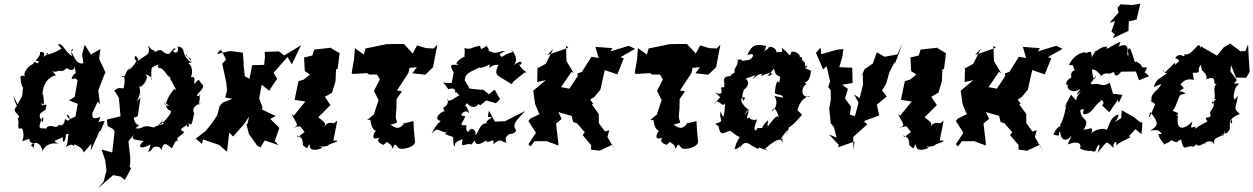

<svg xmlns="http://www.w3.org/2000/svg" viewBox="-20 -810 6978 1069"><path d="M323 -538C340 -551 262 -500 240 -508C229 -514 276 -529 220 -491C213 -472 249 -530 202 -519C210 -491 156 -466 196 -470C187 -436 178 -484 164 -454C123 -436 101 -386 127 -380C87 -406 90 -363 96 -375C93 -340 117 -289 113 -349C97 -267 118 -297 78 -230L56 -272C61 -236 78 -224 72 -216C36 -186 110 -164 78 -151C92 -93 113 -95 84 -142C75 -67 94 -106 105 -92C127 -27 76 -13 130 -33C167 -42 119 -27 171 -8C158 29 192 31 152 -2C189 -32 212 0 219 37C210 40 229 -23 306 -10C270 -27 281 -24 331 -46C323 -13 343 -5 348 -63C381 -65 387 -86 367 -87C354 -49 362 -7 344 10C398 -25 383 18 395 -6C419 7 433 7 447 39C504 -28 486 -12 486 27L534 -79L540 -82L563 -136C513 -136 526 -112 539 -159C470 -131 505 -194 492 -176L524 -244L537 -230L527 -306L557 -384L567 -406V-407L532 -483L539 -537L486 -506L452 -561L437 -507L444 -458C399 -446 389 -514 374 -523C410 -539 358 -549 383 -497C338 -522 333 -572 302 -563ZM402 -373 412 -363 396 -271 364 -251 413 -232 400 -161C379 -154 366 -133 350 -171C378 -170 372 -117 342 -149C335 -84 291 -128 309 -116C289 -82 260 -135 232 -89C240 -105 201 -84 200 -106C205 -143 230 -188 218 -128C180 -184 216 -181 234 -201C250 -258 216 -201 210 -236L224 -227C226 -253 219 -310 217 -274C213 -356 271 -376 229 -345C235 -354 260 -387 291 -390C272 -424 251 -410 293 -411C315 -423 325 -403 352 -431C380 -411 395 -422 394 -440C412 -375 394 -423 378 -370Z M834 10C834 10 873 -5 878 27C892 -22 901 -13 936 15C941 18 961 -57 974 -13C960 -55 964 -31 1007 -76C957 -90 1025 -108 1022 -120C1012 -90 1049 -106 1021 -129C1048 -108 1047 -110 1060 -175C1073 -171 1024 -206 1099 -237C1067 -208 1103 -244 1089 -289L1096 -278C1042 -266 1118 -307 1110 -335C1079 -370 1094 -377 1060 -341C1068 -386 1057 -382 1043 -381C1057 -414 1046 -448 1029 -457C1037 -471 1071 -438 1012 -511C1019 -481 1048 -501 1042 -464C978 -515 1025 -540 969 -552C985 -494 921 -523 956 -535C959 -556 930 -522 923 -510C871 -510 898 -550 841 -520C840 -544 838 -510 805 -557C819 -498 798 -514 748 -469C752 -482 733 -510 732 -494C722 -473 757 -458 749 -485C702 -399 666 -416 721 -448C665 -413 690 -375 656 -383C674 -399 679 -368 668 -318C620 -323 645 -318 616 -307L642 -265L651 -163L575 -144L579 -108L611 -91L618 -78L605 39L545 22L566 83L573 139L557 201L525 239L610 165L651 173L675 192L710 127L702 119L705 92V64L695 -23L741 -80C699 -32 720 -33 780 -25C741 8 760 26 818 -6C810 43 790 40 818 30ZM821 -104C768 -117 778 -88 734 -96C778 -128 732 -96 725 -154L747 -163L762 -267L742 -245C755 -278 768 -292 754 -332C764 -309 817 -380 790 -394C795 -399 835 -379 820 -364C830 -440 803 -429 875 -455C839 -446 878 -420 862 -432C874 -429 879 -441 923 -376C901 -395 924 -395 932 -365C918 -353 935 -376 929 -372C951 -324 972 -297 949 -315C911 -261 922 -278 904 -235L922 -220C921 -224 893 -213 897 -243C916 -168 939 -212 929 -177C890 -124 885 -124 856 -112C896 -139 873 -142 891 -120C814 -104 806 -69 845 -97Z M1369 -371 1343 -385 1335 -461 1337 -453 1332 -517 1259 -526 1188 -509 1206 -533 1215 -525 1239 -478 1217 -455 1240 -351 1244 -306 1234 -267 1274 -260 1220 -239 1203 -219 1189 -167 1157 -120 1125 -81 1070 -38 1105 -9 1110 -34 1200 -3 1244 35 1256 -72 1278 -50 1338 -118 1367 -161 1358 -121 1352 -118 1366 -64 1412 1 1430 11 1454 -28 1531 -2 1510 -24 1535 -98 1485 -148 1515 -164 1439 -200 1441 -214 1423 -262 1437 -339 1478 -305 1523 -371 1503 -405 1581 -493 1605 -452 1656 -558 1562 -501 1533 -524 1454 -521 1455 -492 1451 -449 1384 -447Z M1760 5C1814 13 1825 -22 1803 4C1805 -10 1873 -21 1855 -27H1836L1858 -139L1808 -96L1848 -122C1788 -136 1797 -109 1767 -83C1804 -120 1793 -125 1752 -157L1820 -225C1810 -240 1799 -256 1789 -271L1829 -294L1848 -357L1851 -424L1860 -426L1871 -514L1818 -545H1830L1730 -534L1719 -501L1673 -490L1677 -414L1706 -395L1671 -367L1642 -358L1620 -254L1680 -245L1616 -166L1604 -174C1634 -115 1652 -110 1601 -96C1667 -113 1643 -112 1676 -75C1618 -30 1648 -53 1625 -61C1651 -44 1665 -53 1667 -1C1703 30 1684 9 1705 -8C1700 10 1711 41 1775 13Z M2170 10C2181 -27 2194 19 2205 17C2223 24 2284 10 2291 -17L2284 -93L2282 -136C2226 -124 2208 -113 2234 -128C2196 -70 2165 -115 2152 -115C2209 -131 2188 -122 2183 -159L2187 -206L2188 -258L2218 -302L2190 -306L2254 -404L2260 -432L2301 -436L2276 -402L2348 -394L2391 -436L2392 -442L2415 -561L2394 -540L2353 -542L2302 -557L2278 -512L2229 -565H2167L2132 -564L2015 -540L2006 -506L1956 -542L1951 -479L1938 -405L1944 -398L2023 -403L2035 -395H2135L2073 -405L2095 -368L2062 -304L2088 -253L2061 -172L2023 -141C2061 -153 2029 -115 2068 -83C2083 -85 2061 -78 2059 -52C2056 -29 2095 -40 2112 -57C2057 -28 2102 -6 2114 -5C2100 12 2154 -36 2130 -22C2133 -17 2190 3 2146 38Z M2653 -223 2687 -251 2741 -235 2764 -258 2734 -311 2702 -285 2672 -310C2654 -310 2595 -316 2592 -318C2583 -345 2590 -321 2567 -364C2570 -403 2602 -411 2643 -431C2601 -430 2651 -412 2656 -458C2628 -438 2642 -415 2707 -452C2699 -408 2707 -454 2756 -449C2714 -374 2792 -381 2759 -384L2830 -341L2836 -354L2902 -407C2935 -400 2876 -418 2867 -464C2878 -419 2910 -501 2841 -447C2870 -482 2839 -522 2826 -532C2857 -515 2826 -528 2773 -493C2760 -509 2751 -505 2793 -525C2746 -528 2751 -501 2701 -528C2702 -560 2660 -552 2699 -555C2661 -546 2660 -521 2653 -555C2600 -548 2608 -531 2566 -542C2570 -518 2564 -502 2567 -493C2560 -499 2491 -446 2538 -452C2522 -440 2466 -471 2506 -407L2495 -348C2420 -347 2447 -365 2476 -313C2476 -313 2525 -332 2513 -288C2524 -309 2515 -289 2566 -259C2556 -289 2547 -289 2500 -256C2471 -242 2467 -255 2473 -261C2480 -200 2430 -227 2456 -191C2427 -188 2382 -135 2451 -135C2453 -154 2415 -134 2382 -64C2419 -111 2423 -75 2466 -73C2442 -61 2489 -55 2503 -46C2503 -8 2507 15 2514 -1C2505 -22 2562 -36 2556 -35C2543 19 2561 -10 2611 -10C2587 -15 2598 16 2622 -29C2626 -7 2639 6 2691 -31C2683 -26 2684 -11 2727 -30V-8C2774 -47 2768 -16 2807 -15C2794 -5 2781 -63 2833 -66C2865 -79 2850 -89 2845 -100C2839 -130 2866 -149 2903 -192L2792 -135L2735 -133L2702 -194L2696 -159C2752 -160 2680 -147 2689 -122C2651 -131 2643 -60 2625 -59C2637 -75 2608 -113 2589 -78C2586 -72 2569 -83 2578 -112C2523 -110 2563 -129 2570 -164C2521 -159 2574 -212 2592 -178C2578 -242 2559 -204 2580 -236C2625 -183 2651 -247 2647 -229Z M3155 -195 3171 -131 3192 -124 3236 -74 3224 -58 3271 -2V23L3318 29L3389 -4L3410 35L3362 -47L3372 -85L3348 -78L3314 -125V-175L3275 -229L3283 -232L3266 -255L3290 -271L3323 -311L3347 -420L3417 -396L3453 -485L3435 -492L3516 -538L3481 -555L3379 -524L3390 -542L3295 -549L3313 -487L3273 -494L3220 -410L3195 -401L3197 -387L3150 -316L3104 -325L3162 -410L3174 -403L3134 -470L3131 -556L3144 -544L3029 -504L3061 -539L3019 -455L2970 -428L2973 -442L2971 -353L3019 -364L2949 -305L2959 -231L2983 -174L2933 -150L2922 -136L2964 -71L2922 -7L2934 5L2956 -24H3025L3088 0L3089 -11L3076 -122L3107 -148L3089 -186L3165 -164Z M3746 10C3757 -27 3770 19 3781 17C3799 24 3860 10 3867 -17L3860 -93L3858 -136C3802 -124 3784 -113 3810 -128C3772 -70 3741 -115 3728 -115C3785 -131 3764 -122 3759 -159L3763 -206L3764 -258L3794 -302L3766 -306L3830 -404L3836 -432L3877 -436L3852 -402L3924 -394L3967 -436L3968 -442L3991 -561L3970 -540L3929 -542L3878 -557L3854 -512L3805 -565H3743L3708 -564L3591 -540L3582 -506L3532 -542L3527 -479L3514 -405L3520 -398L3599 -403L3611 -395H3711L3649 -405L3671 -368L3638 -304L3664 -253L3637 -172L3599 -141C3637 -153 3605 -115 3644 -83C3659 -85 3637 -78 3635 -52C3632 -29 3671 -40 3688 -57C3633 -28 3678 -6 3690 -5C3676 12 3730 -36 3706 -22C3709 -17 3766 3 3722 38Z M3990 -269 3955 -229C3977 -276 4002 -200 4018 -237C4011 -164 4011 -136 3993 -189C3978 -143 4023 -136 3962 -121C4016 -79 3997 -102 3980 -118C3986 -48 4007 -69 4042 -82C4055 -79 4074 -55 4099 -47C4060 12 4081 23 4063 19C4101 29 4110 -29 4099 17C4117 -19 4137 -25 4170 5C4162 -9 4208 35 4205 11C4259 29 4269 36 4239 19C4320 -54 4336 -36 4338 -4C4329 -71 4350 -49 4321 -29C4369 -98 4382 -102 4355 -53C4369 -85 4367 -78 4372 -101C4404 -114 4447 -182 4445 -163C4434 -183 4464 -155 4420 -196C4428 -226 4439 -253 4478 -274L4494 -271C4423 -262 4449 -339 4471 -341C4444 -364 4486 -330 4495 -412C4500 -424 4434 -425 4476 -447C4449 -392 4480 -461 4448 -473C4440 -431 4457 -507 4433 -491C4438 -519 4375 -536 4384 -509C4369 -498 4385 -501 4332 -545C4346 -491 4298 -550 4296 -495C4326 -543 4256 -562 4257 -539C4231 -530 4229 -499 4246 -554C4190 -567 4165 -561 4141 -503C4195 -526 4171 -471 4135 -475C4090 -463 4124 -487 4092 -477C4061 -484 4113 -493 4070 -424C4070 -399 4072 -408 4048 -393C4060 -375 4000 -403 4013 -347C4010 -321 4019 -326 3995 -323C3994 -312 4013 -273 3963 -294ZM4323 -269 4293 -276C4291 -272 4325 -234 4278 -188C4288 -228 4312 -188 4321 -136C4315 -185 4298 -162 4250 -100C4263 -114 4249 -80 4256 -141C4203 -92 4246 -97 4197 -97C4192 -77 4164 -71 4196 -146C4178 -134 4130 -154 4166 -162C4122 -143 4142 -144 4150 -206C4138 -174 4111 -162 4146 -200C4087 -246 4108 -278 4128 -266L4120 -248C4102 -271 4124 -319 4128 -316C4103 -297 4175 -339 4131 -372C4177 -386 4199 -404 4171 -371C4186 -375 4183 -397 4243 -403C4253 -413 4245 -460 4218 -386C4282 -420 4297 -394 4253 -386C4305 -441 4280 -434 4301 -396C4337 -369 4322 -400 4319 -347C4312 -364 4300 -365 4294 -292C4310 -277 4329 -290 4342 -267Z M4712 -172 4718 -216 4685 -261 4701 -315 4669 -338 4727 -348 4725 -433 4653 -436 4671 -498 4675 -537 4639 -533 4552 -508 4549 -545 4523 -516 4563 -423 4582 -442 4602 -358 4591 -325 4605 -309 4606 -258 4597 -206 4605 -124 4622 -104 4638 -44 4596 -61 4650 -3 4647 10 4738 -22 4732 24 4730 -47 4809 -118 4791 -133 4798 -139 4875 -167 4862 -227 4917 -273 4891 -307 4914 -344 4932 -408 4964 -469 4961 -450 5005 -568 4976 -507 4905 -494 4862 -519 4840 -457 4794 -425 4772 -377 4784 -398 4785 -338 4766 -263 4735 -285 4760 -238 4740 -163Z M5136 5C5190 13 5201 -22 5179 4C5181 -10 5249 -21 5231 -27H5212L5234 -139L5184 -96L5224 -122C5164 -136 5173 -109 5143 -83C5180 -120 5169 -125 5128 -157L5196 -225C5186 -240 5175 -256 5165 -271L5205 -294L5224 -357L5227 -424L5236 -426L5247 -514L5194 -545H5206L5106 -534L5095 -501L5049 -490L5053 -414L5082 -395L5047 -367L5018 -358L4996 -254L5056 -245L4992 -166L4980 -174C5010 -115 5028 -110 4977 -96C5043 -113 5019 -112 5052 -75C4994 -30 5024 -53 5001 -61C5027 -44 5041 -53 5043 -1C5079 30 5060 9 5081 -8C5076 10 5087 41 5151 13Z M5535 -195 5551 -131 5572 -124 5616 -74 5604 -58 5651 -2V23L5698 29L5769 -4L5790 35L5742 -47L5752 -85L5728 -78L5694 -125V-175L5655 -229L5663 -232L5646 -255L5670 -271L5703 -311L5727 -420L5797 -396L5833 -485L5815 -492L5896 -538L5861 -555L5759 -524L5770 -542L5675 -549L5693 -487L5653 -494L5600 -410L5575 -401L5577 -387L5530 -316L5484 -325L5542 -410L5554 -403L5514 -470L5511 -556L5524 -544L5409 -504L5441 -539L5399 -455L5350 -428L5353 -442L5351 -353L5399 -364L5329 -305L5339 -231L5363 -174L5313 -150L5302 -136L5344 -71L5302 -7L5314 5L5336 -24H5405L5468 0L5469 -11L5456 -122L5487 -148L5469 -186L5545 -164Z M6116 -223 6156 -185 6204 -254 6209 -237 6230 -282 6177 -288 6159 -349C6114 -321 6109 -350 6069 -341C6037 -342 6059 -345 6083 -393C6074 -352 6064 -368 6060 -425C6050 -412 6068 -445 6112 -387C6123 -406 6156 -401 6160 -400C6204 -423 6214 -404 6172 -440C6188 -372 6197 -383 6223 -411L6304 -412L6322 -363L6378 -386C6343 -421 6352 -391 6366 -435C6314 -433 6363 -436 6306 -468C6296 -449 6292 -499 6277 -527C6276 -544 6250 -552 6264 -502C6245 -496 6273 -546 6245 -558C6187 -559 6203 -515 6218 -577C6180 -566 6127 -518 6145 -550C6106 -553 6082 -518 6078 -525C6059 -490 6050 -482 6058 -491C6059 -542 6040 -514 6022 -515C6031 -525 5963 -518 5932 -448C5964 -446 5950 -450 5961 -425C5974 -409 5936 -428 5945 -377C5918 -371 5902 -324 5933 -340C5905 -330 5946 -279 5992 -315C5993 -300 5947 -261 6000 -300C5951 -256 5994 -228 5943 -283C5916 -224 5895 -219 5933 -197C5913 -240 5903 -213 5917 -231C5916 -206 5897 -131 5883 -118C5891 -96 5873 -124 5845 -61C5899 -45 5862 -65 5883 -78C5886 -13 5930 -30 5943 -52C5947 -46 5941 -48 5925 -6C5956 -17 5995 -27 5996 8C5979 25 6047 30 6043 31C6053 23 6081 46 6081 24C6100 -25 6111 -5 6089 43C6155 -34 6133 -27 6183 17C6167 5 6199 -48 6196 -1C6224 -20 6184 0 6272 -45C6283 -65 6231 -17 6304 -93C6291 -97 6289 -103 6335 -63C6341 -118 6344 -137 6330 -128L6293 -158L6226 -196L6222 -152C6151 -112 6205 -131 6208 -173C6156 -159 6155 -99 6137 -78C6159 -93 6102 -106 6055 -68C6076 -103 6035 -90 6067 -101C6018 -82 6005 -90 6015 -90C6054 -159 5997 -130 5995 -198C6043 -207 6007 -225 6011 -174C6065 -174 6065 -219 6111 -249C6091 -260 6130 -253 6123 -233ZM6198 -782 6208 -740 6158 -684 6188 -692 6168 -634 6188 -619 6175 -597 6263 -638 6265 -691 6308 -701 6329 -790 6285 -782 6218 -786 6201 -764Z M6938 -414C6934 -463 6931 -513 6929 -563L6914 -526L6885 -524L6878 -531L6830 -567L6793 -546L6756 -500L6667 -552C6664 -520 6669 -565 6649 -557C6592 -493 6593 -511 6574 -507C6580 -478 6551 -527 6523 -487C6575 -466 6516 -462 6520 -439C6522 -472 6542 -476 6464 -406C6448 -446 6455 -390 6482 -406C6430 -364 6425 -381 6403 -325C6457 -347 6451 -348 6430 -318C6401 -291 6375 -268 6402 -234L6385 -250C6383 -266 6437 -192 6416 -242C6380 -147 6365 -132 6385 -186C6434 -125 6430 -111 6383 -82C6423 -93 6465 -72 6420 -91C6466 -55 6445 -65 6429 -64C6439 -20 6480 -1 6453 -5C6479 -10 6516 -33 6494 -34C6547 -5 6523 -23 6556 -33C6573 46 6579 -7 6632 7C6587 9 6655 13 6643 -31C6627 37 6697 -28 6694 -11C6672 -9 6724 -43 6741 -6C6730 -57 6784 -34 6802 -84C6792 -30 6749 -61 6811 -69C6845 -109 6816 -82 6833 -150C6804 -131 6848 -160 6839 -121C6814 -145 6867 -170 6883 -175C6841 -212 6864 -204 6872 -277L6856 -257C6861 -256 6832 -252 6863 -331C6850 -353 6857 -304 6878 -346C6818 -340 6879 -355 6862 -371C6820 -429 6830 -401 6834 -447L6862 -378L6918 -377L6931 -398ZM6673 -414C6667 -428 6698 -395 6695 -391C6700 -384 6696 -354 6701 -370C6767 -395 6723 -328 6755 -346C6725 -317 6755 -272 6739 -260L6770 -252C6735 -279 6727 -196 6729 -248C6759 -213 6706 -193 6719 -175C6731 -142 6671 -170 6703 -136C6685 -121 6671 -122 6622 -84C6642 -75 6629 -100 6637 -107C6594 -88 6618 -113 6618 -133C6565 -78 6522 -88 6541 -174C6528 -140 6549 -181 6520 -163C6566 -184 6516 -184 6508 -195C6526 -200 6541 -281 6555 -282L6581 -290C6537 -318 6524 -283 6570 -319C6585 -298 6544 -369 6540 -326C6551 -331 6567 -381 6627 -365C6615 -429 6625 -397 6626 -405C6679 -403 6637 -417 6666 -449Z"/></svg>

Font: Asimov Aggro
Style: CondIt
Weight: 500
Designer: Google
Version: Version 2.000980; 2014